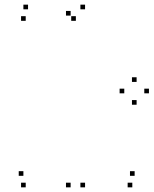

<svg xmlns="http://www.w3.org/2000/svg" viewBox="-20 -795 660 825"><path d="M620 -394V-414H600V-394ZM567 -443V-463H547V-443ZM514 -394V-414H494V-394ZM567 -345V-365H547V-345ZM345.5 -755V-775H325.5V-755ZM100.5 -755V-775H80.5V-755ZM90.5 -705.5V-725.5H70.5V-705.5ZM306 -705.5V-725.5H286V-705.5ZM283.5 -728V-748H263.5V-728ZM283.5 10V-10H263.5V10ZM345.5 10V-10H325.5V10ZM548.5 10V-10H528.5V10ZM558.5 -39.5V-59.5H538.5V-39.5ZM80.5 -39.5V-59.5H60.5V-39.5ZM90.5 10V-10H70.5V10Z"/></svg>

Font: Monaspace Argon Dots Var
Style: Regular
Weight: 400
Designer: Riley Cran and the Lettermatic Team
Version: Version 1.100 (Monaspace Argon Dots)